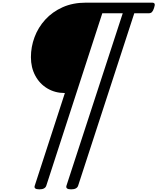

<svg xmlns="http://www.w3.org/2000/svg" viewBox="-20 -1037 1186 1447"><path d="M277 390Q232 390 242 362L469 -336H467Q395 -336 337 -370.5Q279 -405 246 -466.5Q213 -528 213 -606Q213 -684 240.5 -757.5Q268 -831 321.5 -889.5Q375 -948 452 -982.5Q529 -1017 628 -1017H1126Q1141 -1017 1145 -1008.5Q1149 -1000 1141 -977Q1134 -955 1125 -946Q1116 -937 1101 -937H992L569 362Q560 390 516 390Q472 390 481 362L905 -937H751L329 362Q320 390 277 390Z"/></svg>

Font: Playwrite CO
Style: Regular
Weight: 400
Designer: Veronika Burian, José Scaglione
Foundry: TypeTogether
Version: Version 1.000